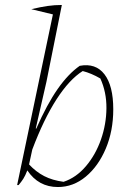

<svg xmlns="http://www.w3.org/2000/svg" viewBox="-20 -745 526 773"><path d="M49 0 193 -687 106 -708Q144 -717 172 -721Q200 -725 229 -725L167 -416L124 -228L126 -227Q169 -325 212 -386.5Q255 -448 301 -480Q365 -492 400.5 -446Q436 -400 436 -305Q436 -218 406 -147Q376 -76 325.5 -34Q275 8 213 8Q135 8 90 -59Q82 -38 74 -25.5Q66 -13 55 0ZM97 -83Q125 -53 158 -36Q191 -19 236 -13Q287 -30 326 -76Q365 -122 386.5 -183.5Q408 -245 408.5 -309.5Q409 -374 384 -429Q348 -450 313 -459Q259 -425 207.5 -345Q156 -265 110 -143Z"/></svg>

Font: Piazzolla Thin
Style: Italic
Weight: 100
Italic angle: -11.3°
Designer: Juan Pablo del Peral
Foundry: Huerta Tipografica
Version: Version 1.330